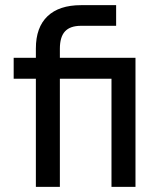

<svg xmlns="http://www.w3.org/2000/svg" viewBox="-20 -724 615 744"><path d="M505 0H412V-419H212V0H119V-419H33V-500H119V-536Q119 -618 164 -661Q209 -704 294 -704H430V-624H294Q252 -624 232 -602.5Q212 -581 212 -535V-500H505Z"/></svg>

Font: Bai Jamjuree Medium
Style: Regular
Weight: 500
Version: Version 1.000; ttfautohint (v1.6)